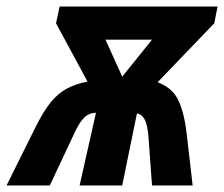

<svg xmlns="http://www.w3.org/2000/svg" viewBox="-70 -566 684 586"><path d="M-50 0 40 -181Q63 -227 85 -254Q107 -281 134 -295.5Q161 -310 197 -317L101 -495L112 -546H594L584 -495L411 -315Q457 -298 475 -258.5Q493 -219 500 -156L518 0H394L383 -150Q380 -186 371.5 -201.5Q363 -217 348 -220L303 0H173L223 -222Q201 -221 187 -207Q173 -193 160 -166L82 0ZM303 -332 394 -445H252Z"/></svg>

Font: Noto IKEA Latin
Style: Bold Italic
Weight: 700
Italic angle: -12°
Designer: Monotype Design Team
Foundry: Monotype Imaging Inc.
Version: Version 1.0